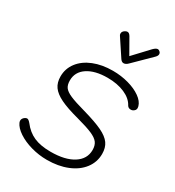

<svg xmlns="http://www.w3.org/2000/svg" viewBox="-229 -1111 1142 1254"><g transform="rotate(30 342.5 -484.5)"><path d="M45 -111Q42 -119 42 -125Q42 -142 59 -154Q68 -160 75 -160Q86 -160 101 -142Q139 -92 189.5 -70Q240 -48 315 -48Q424 -48 486 -87.5Q548 -127 548 -195Q548 -229 532.5 -250Q517 -271 478 -288Q439 -305 361 -326Q270 -350 220 -374.5Q170 -399 148 -430Q126 -461 126 -507Q126 -566 161.5 -612.5Q197 -659 260.5 -684.5Q324 -710 405 -710Q467 -710 523 -694.5Q579 -679 617 -652Q655 -625 664 -592Q666 -582 666 -579Q666 -561 646 -551Q639 -548 631 -548Q613 -548 604 -563Q582 -605 527 -629Q472 -653 398 -653Q303 -653 247.5 -616Q192 -579 192 -515Q192 -482 205.5 -463Q219 -444 256.5 -427.5Q294 -411 374 -389Q469 -362 520 -337.5Q571 -313 593 -282Q615 -251 615 -204Q615 -142 577.5 -93Q540 -44 473 -17Q406 10 321 10Q260 10 201.5 -6.5Q143 -23 101 -51Q59 -79 45 -111ZM414 -803 330 -930Q325 -936 325 -946Q325 -961 342 -972Q351 -978 360 -978Q373 -978 384 -960L449 -846L556 -960Q575 -979 588 -979Q596 -979 602 -973Q612 -966 612 -954Q612 -942 599 -929L471 -803Q455 -787 439 -787Q425 -787 414 -803Z"/></g></svg>

Font: Kodchasan Light
Style: Italic
Weight: 300
Italic angle: -10°
Version: Version 1.000; ttfautohint (v1.6)